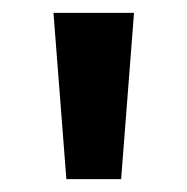

<svg xmlns="http://www.w3.org/2000/svg" viewBox="-20 -734 290 298"><path d="M188 -714H63L83 -456H168Z"/></svg>

Font: Noto Sans Georgian SemiBold
Style: Regular
Weight: 600
Designer: Monotype Design Team, Akaki Razmadze
Foundry: Google LLC
Version: Version 2.005